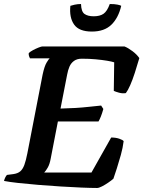

<svg xmlns="http://www.w3.org/2000/svg" viewBox="-30 -935 713 955"><path d="M453 0Q423 0 375 -2Q327 -4 271 -7.5Q215 -11 160 -15.5Q105 -20 60 -25Q15 -30 -10 -35Q-8 -44 -3.5 -53Q1 -62 5 -65L36 -69Q58 -72 70.5 -82.5Q83 -93 91 -114.5Q99 -136 106 -172L182 -564Q191 -606 202 -624Q213 -642 217 -645H119Q117 -649 114.5 -655.5Q112 -662 113 -671Q120 -678 134 -685.5Q148 -693 162 -698.5Q176 -704 181 -704H589Q607 -697 629 -680.5Q651 -664 663 -646Q652 -608 640.5 -572.5Q629 -537 617.5 -511Q606 -485 596 -472Q580 -469 562 -474Q544 -479 536 -483L538 -625Q526 -629 502 -633Q478 -637 446 -640Q414 -643 377 -643Q353 -643 338 -632Q323 -621 315.5 -603.5Q308 -586 304 -564L271 -395Q312 -396 345.5 -398Q379 -400 410.5 -403.5Q442 -407 473 -410L484 -393Q478 -371 471.5 -355Q465 -339 460 -331H258L222 -145Q217 -118 207.5 -101.5Q198 -85 190 -77H425L523 -251Q546 -251 563.5 -245Q581 -239 585 -233Q581 -200 571 -164Q561 -128 551 -97Q541 -66 534 -46Q525 -38 509 -27Q493 -16 477.5 -8Q462 0 453 0ZM427 -778Q363 -778 338.5 -813Q314 -848 320 -906Q325 -908 340.5 -911.5Q356 -915 373 -915Q374 -877 390.5 -865.5Q407 -854 436 -854Q467 -854 485 -866.5Q503 -879 516 -915Q540 -915 554.5 -912Q569 -909 573 -906Q559 -846 524 -812Q489 -778 427 -778Z"/></svg>

Font: Texturina 12pt
Style: Bold Italic
Weight: 700
Italic angle: -11°
Designer: Guillermo Torres Carreño
Foundry: Omnibus-Type
Version: Version 1.002